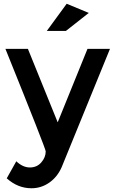

<svg xmlns="http://www.w3.org/2000/svg" viewBox="-20 -793 614 1025"><path d="M148 212Q75 212 16 159L67 68Q102 101 139.5 101Q177 101 200.5 74Q224 47 224 15Q224 1 9 -532H129L288 -140L447 -532H567L309 100Q286 152 243 182Q200 212 148 212ZM332 -628H230L336 -773L454 -724Z"/></svg>

Font: Myanmar Khyay
Style: Regular
Weight: 400
Designer: Danh Hong
Foundry: Google Inc.
Version: Version 1.10 March 4, 2015